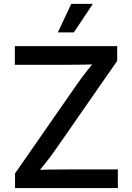

<svg xmlns="http://www.w3.org/2000/svg" viewBox="-20 -964 678 984"><path d="M57.1 0V-75.2L377.4 -536.1Q401.4 -570.3 428.7 -604.5Q456.1 -638.7 483.9 -672.4L494.6 -636.2Q448.7 -633.3 402.6 -632.6Q356.4 -631.8 310.5 -631.8H56.2V-727.5H580.6V-651.9L265.6 -198.7Q240.2 -162.6 211.7 -126.5Q183.1 -90.3 154.3 -55.2L143.6 -91.3Q189.9 -94.2 236.3 -95Q282.7 -95.7 329.1 -95.7H584V0ZM276.4 -797.9 345.2 -944.3H456.1L358.4 -797.9Z"/></svg>

Font: Inter 16pt Medium
Style: Regular
Weight: 500
Version: Version 4.001;git-66647c0bb